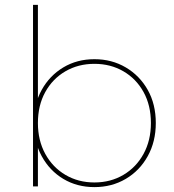

<svg xmlns="http://www.w3.org/2000/svg" viewBox="-20 -762 711 785"><path d="M366 3Q295 3 239 -30.5Q183 -64 150.5 -123.5Q118 -183 118 -259Q118 -336 150.5 -394.5Q183 -453 239 -486.5Q295 -520 366 -520Q437 -520 494 -486.5Q551 -453 584 -394.5Q617 -336 617 -259Q617 -183 584 -123.5Q551 -64 494 -30.5Q437 3 366 3ZM115 0V-742H135V-330L125 -260L135 -190V0ZM366 -16Q432 -16 484.5 -47Q537 -78 567 -133Q597 -188 597 -259Q597 -331 567 -385.5Q537 -440 484.5 -470.5Q432 -501 366 -501Q300 -501 247.5 -470.5Q195 -440 165 -385.5Q135 -331 135 -259Q135 -188 165 -133Q195 -78 247.5 -47Q300 -16 366 -16Z"/></svg>

Font: Montserrat Thin Thin
Style: Regular
Weight: 250
Version: Version 9.000